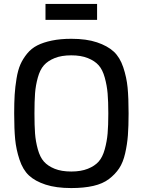

<svg xmlns="http://www.w3.org/2000/svg" viewBox="-20 -941 725 975"><path d="M342 14Q406 14 454 3Q502 -8 533.5 -32Q565 -56 585 -86Q605 -116 615.5 -162Q626 -208 629.5 -254Q633 -300 633 -365Q633 -444 628 -496Q623 -548 606 -599Q589 -650 557.5 -679Q526 -708 472.5 -726Q419 -744 342 -744Q287 -744 243.5 -735Q200 -726 169.5 -710.5Q139 -695 117.5 -668.5Q96 -642 83.5 -613.5Q71 -585 64 -542.5Q57 -500 54.5 -460.5Q52 -421 52 -365Q52 -285 57 -233.5Q62 -182 79 -130.5Q96 -79 127 -50Q158 -21 211.5 -3.5Q265 14 342 14ZM342 -70Q292 -70 257.5 -84Q223 -98 203 -120.5Q183 -143 172 -183Q161 -223 158 -263Q155 -303 155 -365Q155 -427 158 -467Q161 -507 172 -547Q183 -587 203 -609.5Q223 -632 257.5 -646Q292 -660 342 -660Q391 -660 426 -646Q461 -632 481 -609.5Q501 -587 512 -547Q523 -507 526.5 -466.5Q530 -426 530 -365Q530 -304 526.5 -263.5Q523 -223 512 -183Q501 -143 481 -120.5Q461 -98 426 -84Q391 -70 342 -70ZM211 -840H473V-921H211Z"/></svg>

Font: Glegoo
Style: Bold
Weight: 700
Version: Version 2.0.1; ttfautohint (v0.9) -r 48 -G 60